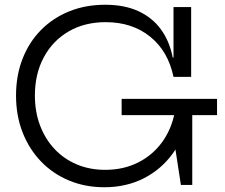

<svg xmlns="http://www.w3.org/2000/svg" viewBox="-20 -782 950 812"><path d="M421.4 9.9Q340.2 9.9 271.8 -18.6Q203.4 -47.2 153.2 -99.4Q103.1 -151.5 75.4 -222.4Q47.8 -293.3 47.8 -378Q47.8 -462.6 75.2 -533Q102.6 -603.3 152.8 -654.5Q203 -705.6 272.2 -733.8Q341.4 -761.9 425.1 -761.9Q506.2 -761.9 565.1 -734.9Q624.1 -707.8 660.6 -657.7Q697.1 -607.6 710.5 -538.6H734.2L713.8 -457Q690.9 -565.9 614.8 -627.1Q538.7 -688.3 427.1 -688.3Q337.6 -688.3 270.2 -649Q202.9 -609.8 165.3 -539.8Q127.6 -469.9 127.6 -378Q127.6 -308.7 149.5 -251.1Q171.3 -193.6 211 -151.5Q250.7 -109.4 305.2 -86.5Q359.7 -63.7 424.9 -63.7Q501.5 -63.7 563 -94.3Q624.6 -124.8 665.2 -180.3Q705.9 -235.9 719.8 -310.6L777.1 -294.6Q760.9 -202.8 711.8 -134.4Q662.7 -65.9 588.2 -28Q513.8 9.9 421.4 9.9ZM745 0 718.2 -174.3V-361H793.1V0ZM494.4 -295.2V-364H897.9V-295.2ZM713.8 -457V-752H788.4V-457Z"/></svg>

Font: Hepta Slab ExtraLight
Style: Regular
Weight: 200
Designer: Michael LaGattuta
Foundry: Michael LaGattuta
Version: Version 1.100